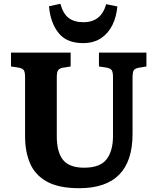

<svg xmlns="http://www.w3.org/2000/svg" viewBox="-20 -977 827 1011"><path d="M397 14Q289 14 226.5 -21Q164 -56 138 -117.5Q112 -179 112 -259V-571Q112 -597 105.5 -607Q99 -617 78 -621L38 -627V-700H352V-627L309 -620Q291 -616 285 -605.5Q279 -595 279 -570V-259Q279 -176 312 -135Q345 -94 423 -94Q507 -94 541 -138Q575 -182 575 -261V-571Q575 -597 568.5 -607Q562 -617 541 -621L501 -627V-700H751V-627L709 -620Q689 -616 683.5 -605.5Q678 -595 678 -567V-272Q678 14 397 14ZM417 -750Q330 -750 287.5 -804.5Q245 -859 238 -944L298 -957Q312 -905 341.5 -882.5Q371 -860 419 -860Q513 -860 539 -955L598 -943Q593 -888 571.5 -844.5Q550 -801 511.5 -775.5Q473 -750 417 -750Z"/></svg>

Font: Literata 12pt
Style: Bold
Weight: 700
Designer: Latin by Veronika Burian and Jose Scaglione. Greek by Irene Vlachou. Cyrillic by Vera Evstafieva.
Foundry: TypeTogether
Version: Version 3.002